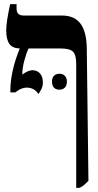

<svg xmlns="http://www.w3.org/2000/svg" viewBox="-20 -667 474 927"><path d="M407 206Q391 222 383 228.5Q375 235 363 240H348V-357Q348 -402 332.5 -417.5Q317 -433 273 -433H118Q107 -411 97.5 -374.5Q88 -338 88 -313V-307Q99 -316 112.5 -322Q126 -328 136 -328Q159 -328 173 -312.5Q187 -297 187 -268Q187 -248 177.5 -232.5Q168 -217 166 -213Q145 -244 109 -244Q82 -244 54 -221H30V-229Q30 -321 75 -432V-433Q40 -434 25 -455.5Q10 -477 10 -521Q10 -560 29 -647H60V-625Q60 -592 94 -592H279Q339 -592 368.5 -553Q398 -514 399 -433ZM303 -273Q303 -254 293 -244Q283 -234 267 -234Q250 -234 240.5 -244Q231 -254 231 -273Q231 -291 240.5 -301Q250 -311 267 -311Q283 -311 293 -301Q303 -291 303 -273Z"/></svg>

Font: Noto Serif Hebrew CondExtraBold
Style: Regular
Weight: 800
Width: 3
Designer: Monotype Design Team
Foundry: Monotype Imaging Inc.
Version: Version 1.000